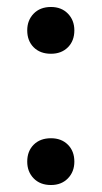

<svg xmlns="http://www.w3.org/2000/svg" viewBox="-20 -520 291 550"><path d="M58 -433Q58 -462 76.5 -481Q95 -500 126 -500Q156 -500 174.5 -481Q193 -462 193 -433Q193 -403 174.5 -384.5Q156 -366 126 -366Q95 -366 76.5 -384.5Q58 -403 58 -433ZM58 -57Q58 -87 76.5 -105.5Q95 -124 126 -124Q156 -124 174.5 -105.5Q193 -87 193 -57Q193 -28 174.5 -9Q156 10 126 10Q95 10 76.5 -9Q58 -28 58 -57Z"/></svg>

Font: Taviraj Medium
Style: Regular
Weight: 500
Designer: Katatrad Team
Foundry: CadsonDemak
Version: Version 1.030